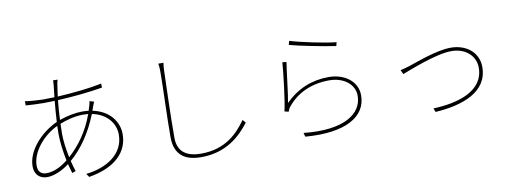

<svg xmlns="http://www.w3.org/2000/svg" viewBox="-64 -1144 4127 1545"><g transform="rotate(-10 2000.0 -372.0)"><path d="M641 -464C591 -325 514 -224 430 -148C416 -214 406 -285 406 -346L408 -425C459 -446 529 -466 600 -466C614 -466 628 -465 641 -464ZM705 -554 669 -564C668 -553 665 -543 663 -534L649 -489C632 -491 614 -492 595 -492C544 -492 472 -479 409 -456C411 -512 416 -567 421 -616C542 -622 674 -635 787 -654L786 -687C692 -667 555 -652 424 -645C429 -685 434 -719 438 -743C440 -755 444 -773 447 -779L410 -780C410 -773 409 -760 408 -744L397 -644L303 -642C278 -642 191 -647 157 -654L158 -619C193 -616 271 -613 304 -613L394 -615C389 -563 384 -503 381 -445C248 -385 127 -255 127 -126C127 -58 170 -21 229 -21C281 -21 350 -48 411 -95C418 -67 425 -42 432 -19L462 -29C453 -55 445 -85 437 -116C531 -196 612 -312 670 -459C789 -436 855 -351 855 -259C855 -99 710 -10 542 8L561 36C780 0 886 -112 886 -257C886 -360 815 -456 679 -484L694 -526C698 -537 701 -545 705 -554ZM379 -413 378 -350C378 -281 389 -199 404 -127C339 -74 278 -53 228 -53C186 -53 160 -77 160 -126C160 -237 260 -357 379 -413Z M1309 -765H1267C1271 -746 1272 -723 1272 -697C1272 -573 1261 -329 1261 -167C1261 -11 1354 36 1478 36C1689 36 1806 -82 1878 -176L1856 -201C1785 -102 1682 8 1481 8C1369 8 1291 -36 1291 -155C1291 -329 1299 -579 1303 -697C1304 -723 1305 -741 1309 -765Z M2336 -763 2327 -731C2402 -710 2613 -668 2702 -656L2710 -686C2621 -694 2413 -738 2336 -763ZM2285 -599 2252 -603C2246 -518 2220 -294 2200 -210L2233 -202C2237 -214 2244 -231 2256 -244C2333 -337 2448 -394 2598 -394C2714 -394 2802 -327 2802 -233C2802 -87 2652 22 2321 -13L2330 19C2658 45 2830 -57 2830 -231C2830 -345 2728 -421 2597 -421C2462 -421 2342 -374 2240 -272C2254 -343 2272 -519 2285 -599Z M3178 -375 3194 -340C3236 -355 3475 -455 3606 -455C3723 -455 3801 -381 3801 -286C3801 -96 3590 -33 3385 -26L3397 5C3619 -9 3830 -81 3830 -286C3830 -407 3731 -483 3606 -483C3492 -483 3332 -421 3259 -397C3226 -387 3207 -381 3178 -375Z"/></g></svg>

Font: Noto Sans CJK HK Thin
Style: Regular
Weight: 100
Designer: Ryoko NISHIZUKA 西塚涼子 (kana, bopomofo & ideographs); Paul D. Hunt (Latin, Greek & Cyrillic); Sandoll Communications 산돌커뮤니
Foundry: Adobe
Version: Version 2.004;hotconv 1.0.118;makeotfexe 2.5.65603